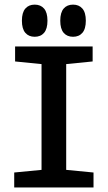

<svg xmlns="http://www.w3.org/2000/svg" viewBox="-20 -831 478 851"><path d="M43 -66.4 164.1 -78.1V-546.9L46.9 -558.6V-625H390.6V-558.6L273.4 -546.9V-78.1L394.5 -66.4V0H43ZM77.1 -739.3Q77.1 -775.4 92.3 -793Q107.4 -810.5 133.8 -810.5Q160.2 -810.5 175.3 -793Q190.4 -775.4 190.4 -739.3Q190.4 -703.1 175.3 -685.5Q160.2 -668 133.8 -668Q107.4 -668 92.3 -685.5Q77.1 -703.1 77.1 -739.3ZM247.1 -739.3Q247.1 -775.4 262.2 -793Q277.3 -810.5 303.7 -810.5Q330.1 -810.5 345.2 -793Q360.4 -775.4 360.4 -739.3Q360.4 -703.1 345.2 -685.5Q330.1 -668 303.7 -668Q277.3 -668 262.2 -685.5Q247.1 -703.1 247.1 -739.3Z"/></svg>

Font: Sudo Var
Style: Regular
Weight: 400
Monospace: yes
Designer: Jens Kutilek
Foundry: Jens Kutilek
Version: Version 0.065;FEAKit 1.0